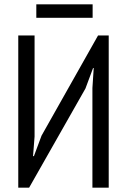

<svg xmlns="http://www.w3.org/2000/svg" viewBox="-20 -863 584 883"><path d="M405 -458 411 -550H408L373 -456L114 0H64V-700H139V-235L132 -145H136L171 -239L431 -700H480V0H405ZM147 -843H406V-781H147Z"/></svg>

Font: PT Sans Narrow
Style: Regular
Weight: 400
Width: 3
Designer: A.Korolkova, O.Umpeleva, V.Yefimov
Foundry: ParaType Ltd
Version: Version 2.003W OFL